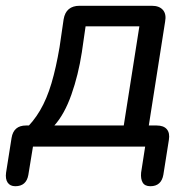

<svg xmlns="http://www.w3.org/2000/svg" viewBox="-48 -507 666 664"><path d="M5 137Q-13 137 -21.5 124.5Q-30 112 -27 90L-8 -30Q-1 -73 42 -73H79L34 -55Q67 -85 90.5 -125Q114 -165 130 -219Q146 -273 158 -344L172 -440Q176 -464 190 -475.5Q204 -487 227 -487H477Q503 -487 515.5 -472.5Q528 -458 523 -432L463 -50L443 -73H494Q518 -73 529 -60Q540 -47 536 -23L517 97Q510 137 472 137Q453 137 445.5 124.5Q438 112 440 90L454 0H66L50 98Q43 137 5 137ZM140 -73H380L434 -416H248L235 -326Q223 -248 199 -180Q175 -112 140 -73Z"/></svg>

Font: Nunito Medium
Style: Italic
Weight: 500
Designer: Vernon Adams
Foundry: Vernon Adams
Version: Version 3.601